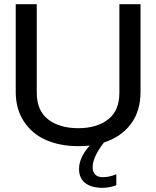

<svg xmlns="http://www.w3.org/2000/svg" viewBox="-20 -690 747 918"><path d="M55.2 -669.9H155.8V-246.1Q155.8 -161.1 210.2 -119.1Q264.6 -77.1 354 -77.1Q442.9 -77.1 496.8 -118.9Q550.8 -160.6 550.8 -246.1V-669.9H651.9V-251Q651.9 -158.7 605.5 -96.9Q559.1 -35.2 477.1 -8.8Q422.9 61 422.9 109.9Q422.9 132.3 435.5 144.8Q448.2 157.2 471.2 157.2Q502.4 157.2 536.1 143.1V195.8Q503.4 208 470.2 208Q416 208 387 184.8Q357.9 161.6 357.9 118.2Q357.9 63 409.2 5.9Q383.8 8.8 354 8.8Q267.6 8.8 200.7 -20.3Q133.8 -49.3 94.5 -108.9Q55.2 -168.5 55.2 -251Z"/></svg>

Font: LT Wave
Style: Regular
Weight: 400
Designer: Daniel Lyons
Version: Version 2.5 (Glyphs App)